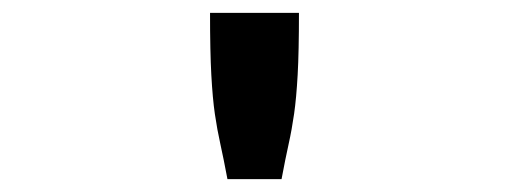

<svg xmlns="http://www.w3.org/2000/svg" viewBox="-20 -685 790 298"><path d="M306 -665H444Q444 -605 442 -569Q440 -533 436.5 -508.5Q433 -484 428 -461.5Q423 -439 417 -407H333Q327 -439 322 -461.5Q317 -484 313.5 -508Q310 -532 308 -568.5Q306 -605 306 -665Z"/></svg>

Font: Inconsolata ExtraExpanded
Style: Bold
Weight: 700
Width: 8
Monospace: yes
Designer: Raph Levien, Cyreal, Brenton Simpson
Foundry: Raph Levien, Cyreal, Google
Version: Version 3.100; ttfautohint (v1.8.4.7-5d5b)